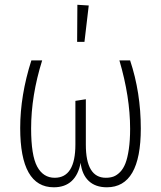

<svg xmlns="http://www.w3.org/2000/svg" viewBox="-20 -776 677 807"><path d="M305.2 -755.9 353 -752.9 335 -600.1H304.2ZM526.9 -522Q571.8 -387.2 571.8 -235.8Q571.8 11.2 429.2 11.2Q381.3 11.2 353 -15.4Q324.7 -42 318.8 -91.8Q309.6 -41.5 281.2 -15.1Q252.9 11.2 206.1 11.2Q64.9 11.2 64.9 -237.8Q64.9 -375 111.8 -522H157.2Q110.8 -374 110.8 -235.8Q110.8 -123 136.2 -75.9Q161.6 -28.8 210 -28.8Q296.9 -28.8 296.9 -168.9V-352.1L340.8 -358.9V-168Q340.8 -28.8 424.8 -28.8Q442.9 -28.8 457 -33.9Q471.2 -39.1 484.9 -53Q498.5 -66.9 507.3 -89.6Q516.1 -112.3 521.5 -149.2Q526.9 -186 526.9 -234.9Q526.9 -368.7 481.9 -522Z"/></svg>

Font: Fira Sans Compressed ExtraLight
Style: Regular
Weight: 250
Width: 1
Designer: Carrois Corporate & Edenspiekermann AG
Foundry: Carrois Corporate GbR & Edenspiekermann AG
Version: Version 4.203;PS 004.203;hotconv 1.0.88;makeotf.lib2.5.64775